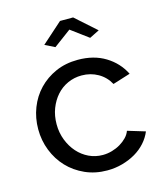

<svg xmlns="http://www.w3.org/2000/svg" viewBox="-111 -814 776 907"><g transform="rotate(-15 277.0 -360.0)"><path d="M167 -640 268 -730H332L433 -640L385 -616L300 -679L215 -616ZM36 -262Q36 -317 55 -366Q74 -415 109 -451.5Q144 -488 192.5 -509.5Q241 -531 301 -531Q379 -531 435.5 -496.5Q492 -462 521 -404L435 -377Q415 -414 379 -434.5Q343 -455 299 -455Q263 -455 231 -440.5Q199 -426 176 -400Q153 -374 139.5 -339Q126 -304 126 -262Q126 -221 140 -185Q154 -149 177.5 -122.5Q201 -96 232.5 -81Q264 -66 300 -66Q323 -66 345.5 -72.5Q368 -79 386.5 -90Q405 -101 419 -115.5Q433 -130 439 -147L525 -121Q513 -92 491.5 -68Q470 -44 441 -27Q412 -10 376.5 0Q341 10 302 10Q243 10 194 -12Q145 -34 110 -71Q75 -108 55.5 -157.5Q36 -207 36 -262Z"/></g></svg>

Font: Boldmen Medium
Style: Regular
Weight: 400
Designer: Matt McInerney, Pablo Impallari, Rodrigo Fuenzalida
Foundry: LIVING CONCEPT
Version: Version 1.000